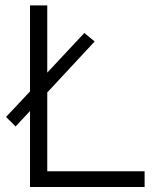

<svg xmlns="http://www.w3.org/2000/svg" viewBox="-20 -708 623 728"><path d="M93.8 1H528.3V-58.6H159.2V-357.4L338.9 -550.8L299.8 -583L159.2 -432.6V-687.5H93.8V-361.3L2.9 -264.6L39.1 -228.5L93.8 -287.1Z"/></svg>

Font: Dotum
Style: Regular
Weight: 400
Version: Version 2.21